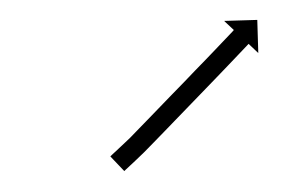

<svg xmlns="http://www.w3.org/2000/svg" viewBox="-20 -422 295 190"><path d="M90.7 -268.7C90.2 -268.2 89.7 -267.7 89.2 -267.2L103 -252.7C103.5 -253.2 104 -253.6 104.4 -254.1L104.4 -254.1L104.4 -254.1C105.8 -255.4 107.2 -256.7 108.6 -258C110.7 -260 112.8 -261.9 114.9 -263.9L114.9 -263.9L114.9 -263.9C117.5 -266.4 120.2 -268.9 122.7 -271.4C122.7 -271.4 122.8 -271.5 122.8 -271.5C122.8 -271.5 122.8 -271.5 122.8 -271.5C125.9 -274.6 128.9 -277.7 131.9 -280.8C135.3 -284.3 138.8 -287.9 142.3 -291.5C146 -295.3 149.7 -299.2 153.4 -303C157.2 -306.9 161.1 -310.9 164.9 -314.9C168.7 -318.8 172.5 -322.8 176.3 -326.7C180 -330.5 183.7 -334.4 187.4 -338.2C190.9 -341.8 194.3 -345.4 197.8 -349C200.9 -352.2 203.9 -355.4 207 -358.6C209.6 -361.3 212.2 -364 214.8 -366.8C216.8 -368.9 218.8 -371 220.8 -373.1C222.1 -374.4 223.3 -375.8 224.6 -377.1C225.1 -377.6 225.5 -378.1 226 -378.6L235.6 -369.5L234.6 -402.3L201.8 -401.3L211.4 -392.3C211 -391.8 210.5 -391.3 210.1 -390.8C208.8 -389.5 207.5 -388.2 206.3 -386.8C204.3 -384.7 202.3 -382.6 200.3 -380.5C197.7 -377.8 195.1 -375.1 192.6 -372.4C189.5 -369.2 186.4 -366 183.4 -362.8C179.9 -359.2 176.5 -355.6 173 -352.1C169.3 -348.3 165.7 -344.4 162 -340.6C158.1 -336.7 154.3 -332.7 150.5 -328.8C146.7 -324.8 142.9 -320.9 139 -316.9C135.3 -313.1 131.6 -309.3 127.9 -305.4C124.4 -301.8 121 -298.3 117.5 -294.7C114.6 -291.7 111.6 -288.6 108.7 -285.6C108.7 -285.6 108.7 -285.7 108.7 -285.7C108.7 -285.7 108.8 -285.7 108.8 -285.7C106.2 -283.3 103.7 -280.9 101.2 -278.5L101.2 -278.5L101.2 -278.5C99.1 -276.5 97 -274.6 94.9 -272.6C93.5 -271.3 92.1 -270 90.7 -268.7L90.7 -268.7Z"/></svg>

Font: FRB American Cursive Just Arrows Extrabold
Style: Bold Italic
Weight: 800
Italic angle: -25°
Version: Version 2.0;Modular Font Editor K font №1